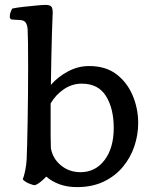

<svg xmlns="http://www.w3.org/2000/svg" viewBox="-20 -830 620 785"><path d="M124 -73Q117 -72 99 -79.5Q81 -87 73 -97Q78 -108 83 -132.5Q88 -157 89 -179Q90 -198 91 -239Q92 -280 93 -334Q94 -388 94.5 -447Q95 -506 95 -561Q95 -613 94.5 -652Q94 -691 93 -710Q92 -727 85.5 -737Q79 -747 63 -748L30 -750Q20 -750 20 -763Q20 -777 30 -795Q48 -799 75.5 -802Q103 -805 129 -807.5Q155 -810 167 -810Q187 -810 192 -800Q197 -790 195 -765Q194 -741 192.5 -697Q191 -653 190 -597.5Q189 -542 188 -483Q217 -516 258 -538Q299 -560 344 -560Q412 -560 456 -526.5Q500 -493 522.5 -439.5Q545 -386 545 -327Q545 -279 529.5 -232.5Q514 -186 482.5 -148Q451 -110 404 -87.5Q357 -65 295 -65Q255 -65 223.5 -76.5Q192 -88 169 -108Q158 -96 146 -86.5Q134 -77 124 -73ZM187 -407Q187 -370 187 -337Q187 -306 187 -277.5Q187 -249 188 -225Q195 -182 229 -154Q263 -126 309 -126Q370 -126 407.5 -175.5Q445 -225 445 -307Q445 -386 413.5 -437Q382 -488 314 -488Q275 -488 241.5 -465.5Q208 -443 187 -407Z"/></svg>

Font: Gowun Batang
Style: Bold
Weight: 700
Designer: Yanghee Ryu
Foundry: Yanghee Ryu
Version: Version 2.000